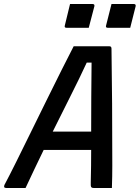

<svg xmlns="http://www.w3.org/2000/svg" viewBox="-52 -934 694 954"><path d="M75 0H-21Q-36 0 -30 -15Q-6 -60 28 -128.5Q62 -197 101 -276.5Q140 -356 179.5 -436Q219 -516 254 -586Q289 -656 314 -704H492Q502 -704 502 -692Q504 -564 505 -417.5Q506 -271 506 -112Q506 -85 505.5 -57Q505 -29 504 0H414Q404 0 401 -5Q398 -10 399 -28Q400 -69 400.5 -109.5Q401 -150 401 -189H165Q142 -142 119.5 -94.5Q97 -47 75 0ZM379 -623Q343 -545 299 -458Q255 -371 210 -280H401Q401 -368 401.5 -453Q402 -538 403 -623ZM296 -914H408Q419 -914 417 -903L389 -796H278Q267 -796 270 -807ZM502 -914H613Q624 -914 622 -903L595 -796H483Q472 -796 475 -807Z"/></svg>

Font: Recursive Mn Lnr St Med
Style: Italic
Weight: 500
Italic angle: -15°
Monospace: yes
Version: Version 1.079;hotconv 1.0.112;makeotfexe 2.5.65598; ttfautoh